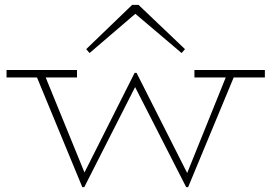

<svg xmlns="http://www.w3.org/2000/svg" viewBox="-20 -760 1120 793"><path d="M7 -440V-471H298V-440H154H144ZM320 13 125 -459H161L341 -18L328 13ZM320 13 314 -18 536 -459H539L549 -422L328 13ZM749 13 527 -422 536 -459H544L767 -18L757 13ZM751 13 742 -18 920 -459H953L757 13ZM783 -440V-471H1074V-440H932H923ZM350 -541 336 -557 526 -740H552L744 -557L730 -541L539 -703Z"/></svg>

Font: BioRhyme SemiExpanded ExtraLight
Style: Regular
Weight: 250
Width: 6
Designer: Aoife Mooney
Foundry: Aoife Mooney Type
Version: Version 1.600;gftools[0.9.33]